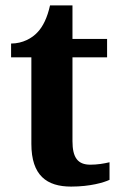

<svg xmlns="http://www.w3.org/2000/svg" viewBox="-20 -680 445 710"><path d="M243 10C313 10 364 -5 385 -15V-80C364 -75 340 -71 314 -71C267 -71 248 -98 248 -158V-468H376V-536H248V-660H165C155 -615 139 -582 119 -561C99 -539 64 -519 21 -519V-468H96V-148C96 -31 153 10 243 10Z"/></svg>

Font: Noto Serif NP Hmong
Style: Bold
Weight: 700
Designer: Dalton Maag Ltd
Foundry: Dalton Maag Ltd
Version: Version 1.001